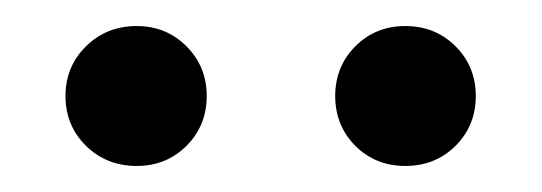

<svg xmlns="http://www.w3.org/2000/svg" viewBox="-20 -782 412 146"><path d="M84 -762.2Q106.4 -762.2 121.8 -746.8Q137.2 -731.4 137.2 -709Q137.2 -686.5 121.8 -671.1Q106.4 -655.8 84 -655.8Q61 -655.8 45.4 -671.1Q29.8 -686.5 29.8 -709Q29.8 -731.4 45.4 -746.8Q61 -762.2 84 -762.2ZM288.1 -762.2Q311 -762.2 326.4 -746.8Q341.8 -731.4 341.8 -709Q341.8 -686.5 326.4 -671.1Q311 -655.8 288.1 -655.8Q265.6 -655.8 250.2 -671.1Q234.9 -686.5 234.9 -709Q234.9 -731.4 250.2 -746.8Q265.6 -762.2 288.1 -762.2Z"/></svg>

Font: Fira Sans Book
Style: Regular
Weight: 350
Designer: Carrois Corporate & Edenspiekermann AG
Foundry: Carrois Corporate GbR & Edenspiekermann AG
Version: Version 4.203;PS 004.203;hotconv 1.0.88;makeotf.lib2.5.64775